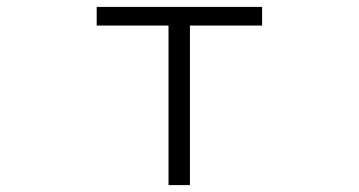

<svg xmlns="http://www.w3.org/2000/svg" viewBox="-20 -496 1040 556"><path d="M739 -422H530V40H468V-422H260V-476H739Z"/></svg>

Font: NanumGothicCoding
Style: Regular
Weight: 400
Monospace: yes
Designer: Kwon Bruce; Nicolas Noh; Sung-woo Choi; Go-un Cha; Soo-hyun Park;
Foundry: NHN Corporation
Version: Version 2.000;PS 1;hotconv 1.0.49;makeotf.lib2.0.14853